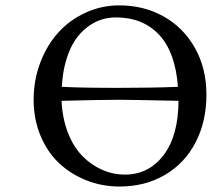

<svg xmlns="http://www.w3.org/2000/svg" viewBox="-20 -678 781 708"><path d="M741.2 -329.1Q741.2 -230 701.2 -152.8Q661.1 -75.7 588.1 -33Q515.1 9.8 420.9 9.8Q356.4 9.8 298.8 -12.9Q241.2 -35.6 198 -76.2Q154.8 -116.7 129.4 -177.5Q104 -238.3 104 -310.1Q104 -382.3 128.4 -446.8Q152.8 -511.2 194.6 -557.6Q236.3 -604 295.2 -631.1Q354 -658.2 419.9 -658.2Q509.8 -658.2 582.8 -617.7Q655.8 -577.1 698.5 -501.7Q741.2 -426.3 741.2 -329.1ZM418.9 -310.1Q355.5 -310.1 207 -306.2Q210 -241.2 230.5 -188.7Q251 -136.2 283.4 -103Q315.9 -69.8 356.4 -52Q397 -34.2 440.9 -34.2Q528.3 -34.2 583 -105.7Q637.7 -177.2 638.2 -306.2Q458.5 -310.1 418.9 -310.1ZM407.2 -613.8Q378.9 -613.8 352.5 -605.2Q326.2 -596.7 300.8 -577.1Q275.4 -557.6 256.1 -528.6Q236.8 -499.5 223.9 -455.8Q210.9 -412.1 208 -357.9Q278.3 -354 415 -354Q548.3 -354 636.2 -357.9Q626.5 -485.8 566.7 -549.8Q506.8 -613.8 407.2 -613.8Z"/></svg>

Font: Linear Smooth
Style: Regular
Weight: 400
Designer: Philipp H. Poll, Flanker
Foundry: Philipp H. Poll, reworked by Flanker
Version: Version 1.061 | FøM Fix